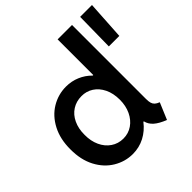

<svg xmlns="http://www.w3.org/2000/svg" viewBox="-195 -915 1086 1086"><g transform="rotate(-45 348.0 -372.0)"><path d="M438 -79.1H434.1Q402.8 -38.1 358.9 -15.1Q314.9 7.8 263.7 7.8Q202.6 7.8 149.2 -24.2Q95.7 -56.2 63.7 -116.9Q31.7 -177.7 32.2 -260.3Q31.7 -342.8 63.7 -404.1Q95.7 -465.3 149.4 -497.6Q203.1 -529.8 265.6 -529.8Q309.6 -529.8 348.1 -513.4Q386.7 -497.1 416.5 -466.8H420.9V-752H536.1V-160.6Q536.1 -139.6 539.8 -127.2Q543.5 -114.7 552.2 -106.7Q561 -98.6 578.1 -91.8L536.1 7.8Q491.2 -9.8 467.8 -30.5Q444.3 -51.3 438 -79.1ZM428.7 -261.7Q428.7 -313 410.2 -351.1Q391.6 -389.2 359.9 -409.7Q328.1 -430.2 289.1 -429.7Q247.6 -429.7 215.1 -408.9Q182.6 -388.2 164.6 -349.9Q146.5 -311.5 147 -261.7Q146.5 -212.9 164.3 -174.3Q182.1 -135.7 214.4 -113.8Q246.6 -91.8 287.6 -91.8Q328.1 -91.8 360.1 -113.8Q392.1 -135.7 410.4 -174.3Q428.7 -212.9 428.7 -261.7ZM601.1 -752H695.8L681.6 -519H597.7Z"/></g></svg>

Font: Reddit Sans SemiBold
Style: Regular
Weight: 600
Designer: Stephen Hutchings
Foundry: Reddit
Version: Version 1.013